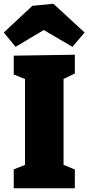

<svg xmlns="http://www.w3.org/2000/svg" viewBox="-49 -1001 470 1021"><path d="M349 -610 270 -572 289 -600V-105L270 -132L349 -100V0H24V-100L101 -131L84 -105V-600L108 -571L24 -605V-705L349 -710ZM34 -752 -29 -828 123 -970 235 -981 401 -828 336 -752 111 -884 252 -882Z"/></svg>

Font: Bitter Thin Black
Style: Regular
Weight: 900
Version: Version 3.020